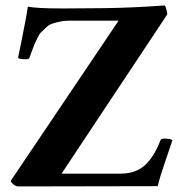

<svg xmlns="http://www.w3.org/2000/svg" viewBox="-20 -670 665 690"><path d="M227.5 -595.7Q209 -595.7 192.4 -591.8Q175.8 -587.9 165 -584Q154.3 -580.1 143.1 -568.8Q131.8 -557.6 126.5 -552.7Q121.1 -547.9 113.3 -530.8Q105.5 -513.7 103.5 -509.8Q101.6 -505.9 94.2 -485.4Q86.9 -464.8 85.9 -462.9Q84 -457 73.2 -457Q49.8 -457 44.9 -461.9Q48.8 -480.5 56.2 -517.6Q63.5 -554.7 69.8 -586.9Q76.2 -619.1 80.1 -646.5Q107.4 -639.6 208 -639.6L344.7 -640.6Q452.1 -641.6 571.3 -650.4Q574.2 -649.4 577.6 -637.7Q581.1 -626 581.1 -618.2L201.2 -45.9H412.1Q470.7 -45.9 504.9 -80.1Q536.1 -111.3 556.6 -166Q558.6 -171.9 570.3 -171.9Q593.8 -171.9 599.6 -166Q594.7 -150.4 573.2 -87.9Q551.8 -25.4 546.9 -1L44.9 0Q39.1 0 32.2 -4.4Q25.4 -8.8 21.5 -14.2Q17.6 -19.5 19.5 -21.5L406.2 -595.7Z"/></svg>

Font: Crimson
Style: Bold
Weight: 700
Version: Version 0.8 ; ttfautohint (v1.00) -l 8 -r 50 -G 200 -x 14 -D